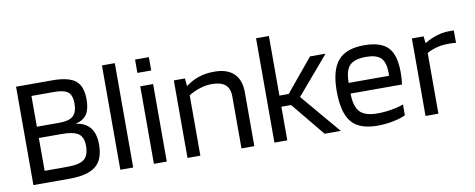

<svg xmlns="http://www.w3.org/2000/svg" viewBox="-60 -931 2978 1205"><g transform="rotate(-10 1429.0 -328.5)"><path d="M522 -180Q522 -84 470 -42Q418 0 303 0H72V-627H302Q406 -627 450 -592Q494 -557 494 -472Q494 -411 472.5 -378Q451 -345 400 -333Q461 -325 491.5 -287Q522 -249 522 -180ZM415 -460Q415 -512 390 -532.5Q365 -553 303 -553H157V-357H303Q363 -357 389 -381Q415 -405 415 -460ZM440 -185Q440 -241 409 -263Q378 -285 303 -285H157V-76H303Q378 -76 409 -100Q440 -124 440 -185Z M708 -665V0H626V-665Z M925 -580H837V-665H925ZM922 0H840V-494H922Z M1136 0H1054V-494H1125L1129 -446H1132Q1172 -476 1215.5 -490Q1259 -504 1313 -504Q1395 -504 1437.5 -463Q1480 -422 1480 -342V0H1398V-332Q1398 -382 1370 -406Q1342 -430 1284 -430Q1248 -430 1210.5 -418.5Q1173 -407 1136 -385Z M1690 -214V0H1608V-665H1690V-285H1749L1922 -494H2021L1816 -254L2031 0H1928L1752 -214Z M2444 -96V-27Q2418 -13 2367.5 -2.5Q2317 8 2265 8Q2149 8 2099 -52Q2049 -112 2049 -250Q2049 -383 2101 -443.5Q2153 -504 2267 -504Q2373 -504 2419 -456.5Q2465 -409 2465 -298Q2465 -278 2464 -261Q2463 -244 2460 -220H2132Q2133 -138 2165.5 -103Q2198 -68 2278 -68Q2321 -68 2368 -76Q2415 -84 2444 -96ZM2390 -309Q2389 -375 2361 -402.5Q2333 -430 2267 -430Q2193 -430 2162.5 -398.5Q2132 -367 2132 -288H2389Q2389 -290 2389.5 -297.5Q2390 -305 2390 -309Z M2653 0H2571V-494H2646L2650 -452H2654Q2693 -475 2732 -486.5Q2771 -498 2809 -498Q2825 -498 2830.5 -498Q2836 -498 2839 -497V-418Q2832 -420 2821.5 -420.5Q2811 -421 2789 -421Q2753 -421 2718.5 -412.5Q2684 -404 2653 -387Z"/></g></svg>

Font: Blinker
Style: Regular
Weight: 400
Designer: Juergen Huber
Foundry: supertype
Version: Version 1.017;hotconv 1.0.117;makeotfexe 2.5.65602